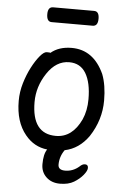

<svg xmlns="http://www.w3.org/2000/svg" viewBox="-59 -727 617 955"><g transform="rotate(5 250.0 -249.5)"><path d="M297 119Q336 119 367 92Q380 79 393 79Q409 79 409 96Q409 110 391.5 131.5Q374 153 346.5 169.5Q319 186 277 186Q235 186 208.5 161Q182 136 182 97Q182 46 199 22Q133 15 89 -39Q37 -102 37 -207Q37 -252 50 -295.5Q63 -339 82 -375.5Q101 -412 121 -436Q141 -460 155 -460Q172 -460 173 -458Q213 -492 277 -492Q386 -492 439 -376Q460 -322 460 -245Q460 -148 405 -64Q358 3 286 18Q262 52 262 92Q262 119 297 119ZM236 -49Q318 -49 362 -143Q382 -188 382 -245Q382 -327 354.5 -373.5Q327 -420 271 -420Q206 -420 161 -352.5Q116 -285 116 -208Q116 -49 236 -49ZM166 -611Q141 -611 141 -649Q141 -685 167 -685H372Q397 -685 397 -648Q397 -611 371 -611Z"/></g></svg>

Font: LXGW WenKai Mono TC
Style: Bold
Weight: 700
Designer: LXGW / Fontworks Inc.
Foundry: LXGW / Fontworks Inc.
Version: Version 1.330